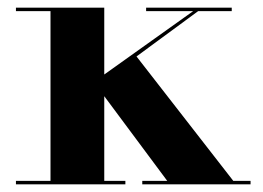

<svg xmlns="http://www.w3.org/2000/svg" viewBox="-20 -480 684 500"><path d="M21.5 -9H111.5V-451H21.5V-460H251.5V-286L483 -451H360.5V-460H583.5V-451H496L335.5 -333L587.5 -9H632.5V0H350.5V-9H415.5L251.5 -229.5V-9H306.5V0H21.5Z"/></svg>

Font: Bodoni* 24pt
Style: Bold
Weight: 700
Version: Version 2.3